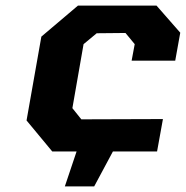

<svg xmlns="http://www.w3.org/2000/svg" viewBox="-20 -542 665 687"><path d="M167 0 75 -111 128 -411 259 -522H540L625 -425L607 -325H451L462 -384L429 -424L326 -423L279 -384L239 -155L271 -115L563 -116L542 0H384L317 125H212L254 0Z"/></svg>

Font: Tomorrow SemiBold
Style: Italic
Weight: 600
Italic angle: -10°
Designer: Tony de Marco, Monica Rizzolli
Foundry: Just in Type
Version: Version 2.002